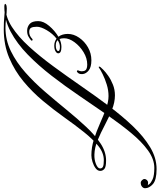

<svg xmlns="http://www.w3.org/2000/svg" viewBox="-106 -647 851 1019"><g transform="rotate(-90 319.5 -137.5)"><path d="M666 -419Q686 -419 701.5 -406Q717 -393 717 -360Q717 -332 691.5 -302Q666 -272 634 -253Q649 -233 649 -203Q649 -172 629 -143Q609 -114 577.5 -96Q546 -78 509 -78Q473 -78 455.5 -92Q438 -106 436 -123.5Q434 -141 443 -150Q448 -155 450 -155Q453 -155 455 -152.5Q457 -150 455 -147Q448 -133 452.5 -116.5Q457 -100 486 -100Q520 -100 552 -119.5Q584 -139 605 -167.5Q626 -196 626 -223Q626 -230 625 -236Q624 -242 622 -247Q601 -237 580 -237Q546 -237 546 -254Q546 -262 557 -268.5Q568 -275 587 -275Q598 -275 607.5 -271.5Q617 -268 624 -263Q650 -283 668.5 -314.5Q687 -346 687 -367Q687 -388 681.5 -398Q676 -408 659 -408Q639 -408 623 -392Q621 -390 618 -390Q615 -390 613.5 -393Q612 -396 616 -399Q626 -407 637 -413Q648 -419 666 -419ZM580 -245Q589 -245 598 -248Q607 -251 616 -257Q611 -262 604.5 -264.5Q598 -267 587 -267Q573 -267 565.5 -263Q558 -259 558 -254Q558 -245 580 -245ZM793 -540Q808 -540 808 -535Q808 -534 804 -534Q803 -534 800 -534Q797 -534 793 -534Q739 -534 686.5 -500Q634 -466 582 -409Q530 -352 477.5 -280.5Q425 -209 372.5 -133Q320 -57 266.5 14.5Q213 86 158.5 143Q104 200 47.5 234Q-9 268 -68 268Q-126 268 -148 248.5Q-170 229 -170 207Q-170 198 -162 191Q-154 184 -141 184Q-134 184 -127.5 190.5Q-121 197 -121 204Q-121 211 -127 217Q-133 223 -140 223Q-148 223 -151 222Q-154 221 -154 221Q-154 221 -148 229.5Q-142 238 -122.5 247Q-103 256 -62 256Q-16 256 30.5 222.5Q77 189 124 132Q171 75 220 4.5Q269 -66 320.5 -142Q372 -218 426.5 -288.5Q481 -359 539.5 -416Q598 -473 661 -506.5Q724 -540 793 -540ZM804 -537Q812 -537 806 -532Q800 -527 785 -527Q763 -527 734 -530.5Q705 -534 682 -534Q616 -534 557 -505Q498 -476 444.5 -428.5Q391 -381 342 -324Q293 -267 246.5 -210Q200 -153 155.5 -105.5Q111 -58 67 -29Q23 0 -23 0Q-57 0 -67.5 -9Q-78 -18 -78 -31Q-78 -45 -64 -55.5Q-50 -66 -30.5 -72Q-11 -78 5 -78Q47 -78 89.5 -64.5Q132 -51 173.5 -32.5Q215 -14 252 -0.5Q289 13 319 13Q350 13 380.5 3.5Q411 -6 435 -18Q459 -30 467 -36Q473 -41 475 -38Q477 -35 473 -30Q471 -27 459 -15Q447 -3 426.5 11.5Q406 26 379.5 36.5Q353 47 323 47Q286 47 246 31Q206 15 165.5 -6.5Q125 -28 85.5 -44.5Q46 -61 9 -62Q-19 -63 -42 -53.5Q-65 -44 -65 -32Q-65 -21 -55.5 -16.5Q-46 -12 -21 -12Q18 -12 54 -41Q90 -70 127.5 -117Q165 -164 205.5 -221Q246 -278 293 -334.5Q340 -391 396.5 -438Q453 -485 521.5 -514Q590 -543 674 -543Q714 -543 742 -540Q770 -537 804 -537Z"/></g></svg>

Font: Kapakana
Style: Regular
Weight: 400
Designer: Kousuke Nagai
Version: Version 1.002